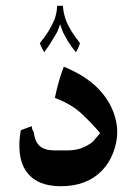

<svg xmlns="http://www.w3.org/2000/svg" viewBox="-20 -636 480 665"><path d="M334 -46Q281 9 191 9Q111 9 75 -37Q47 -72 47 -132Q47 -153 49.5 -168Q52 -183 52 -185L90 -199Q90 -189 97 -178Q101 -145 118 -130Q135 -115 171 -115H212Q247 -115 271 -126.5Q295 -138 303.5 -147.5Q312 -157 327 -175Q298 -209 263 -242Q228 -275 170 -297Q183 -359 201 -405Q215 -400 246.5 -383.5Q278 -367 308 -341Q347 -305 366.5 -262.5Q386 -220 386 -179Q386 -143 372 -107Q358 -71 334 -46ZM169 -569Q177 -592 178 -616H198Q199 -593 208 -567Q222 -530 257 -487Q253 -471 243 -455Q221 -482 211 -501Q207 -508 203.5 -514.5Q200 -521 198 -525Q187 -554 188 -552Q186 -547 184 -540.5Q182 -534 178 -525Q168 -508 163 -500Q151 -479 133 -455Q122 -474 118 -487Q150 -524 169 -569Z"/></svg>

Font: Mirza SemiBold
Style: Regular
Weight: 600
Designer: Arabic design by Kourosh Beigpour, Latin design by Eduardo Tunni, engineering by Lasse Fister
Version: Version 1.0010g